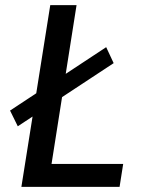

<svg xmlns="http://www.w3.org/2000/svg" viewBox="-20 -725 562 745"><path d="M63 0 175 -705H277L180 -89H458L444 0ZM49 -235 19 -296 392 -542 421 -480Z"/></svg>

Font: Nunito Sans 7pt Condensed SemiBold
Style: Italic
Weight: 600
Width: 3
Italic angle: -9°
Designer: Vernon Adams
Foundry: Vernon Adams
Version: Version 3.101;gftools[0.9.27]